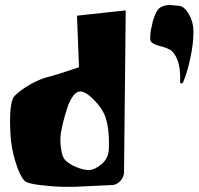

<svg xmlns="http://www.w3.org/2000/svg" viewBox="-20 -737 788 762"><path d="M582.5 -633.3Q583.5 -639.6 585.7 -649.9Q587.9 -660.2 596.4 -680.4Q605 -700.7 616.2 -707.5Q625 -712.9 636 -715.1Q647 -717.3 652.8 -717.3Q658.7 -717.3 673.1 -715.6Q687.5 -713.9 689.9 -713.9Q711.9 -711.9 729.7 -680.7Q747.6 -649.4 747.6 -614.7V-606.4Q747.6 -564 735.4 -506.1Q723.1 -448.2 706.1 -409.2Q704.1 -405.8 700.7 -405.8Q694.8 -405.8 694.8 -411.6Q698.7 -497.6 662.6 -533.7Q655.8 -540.5 640.9 -546.1Q626 -551.8 612.3 -554.9Q598.6 -558.1 587.6 -564.7Q576.7 -571.3 576.2 -580.1V-586.9Q576.2 -610.8 582.5 -633.3ZM412.1 -146.5Q415 -231.4 395.5 -280.3Q383.3 -310.1 351.6 -342Q319.8 -374 298.3 -374Q283.7 -374 270.3 -356.2Q256.8 -338.4 247.3 -309.6Q237.8 -280.8 231.7 -256.3Q225.6 -231.9 221.2 -207Q220.2 -198.2 219.5 -184.3Q218.8 -170.4 223.1 -141.6Q227.5 -112.8 239.7 -100.6Q255.9 -85 283.2 -73.7Q310.5 -62.5 333 -62Q356.4 -63 383.5 -85.9Q410.6 -108.9 412.1 -146.5ZM285.6 -674.8 479 -695.8 472.2 -54.7V-53.7Q472.2 -36.1 459.7 -21.2Q447.3 -6.3 430.2 -2.9L275.4 4.4Q255.9 4.9 226.1 4.4Q196.3 3.9 141.6 -2.2Q86.9 -8.3 76.2 -20.5Q57.6 -41.5 41 -95.9Q24.4 -150.4 21.5 -203.6Q14.6 -331.1 37.6 -356Q60.5 -379.4 99.1 -401.4Q137.7 -423.3 169.4 -431.2Q188.5 -436 219.5 -445.8Q250.5 -455.6 272 -462.9L293.5 -470.2Z"/></svg>

Font: Some Time Later
Style: Regular
Weight: 400
Version: Version 003.300